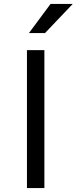

<svg xmlns="http://www.w3.org/2000/svg" viewBox="-20 -949 387 969"><path d="M116 -696H204V0H116ZM235 -929H347L207 -782H126Z"/></svg>

Font: Amiko
Style: Regular
Weight: 400
Designer: Pablo Impallari, Rodrigo Fuenzalida, Andres Torresi
Foundry: Impallari Type
Version: Version 1.001; ttfautohint (v1.3)